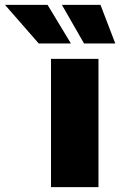

<svg xmlns="http://www.w3.org/2000/svg" viewBox="-165 -772 495 792"><path d="M45.4 0V-529.3H241.2V0ZM181.6 -592.8 90.3 -752H249.5L310.5 -592.8ZM-5.4 -592.8 -144.5 -752H31.2L127.4 -592.8Z"/></svg>

Font: Inter 24pt Black
Style: Regular
Weight: 900
Designer: Rasmus Andersson
Foundry: rsms
Version: Version 4.001;git-66647c0bb